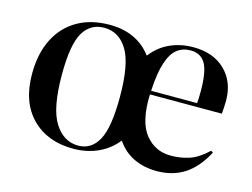

<svg xmlns="http://www.w3.org/2000/svg" viewBox="-79 -661 1060 807"><g transform="rotate(15 450.5 -257.5)"><path d="M293 14Q180 14 112.5 -54.5Q45 -123 45 -245Q45 -334 77 -397.5Q109 -461 168 -495Q227 -529 308 -529Q427 -529 491 -444Q524 -487 570.5 -508Q617 -529 672 -529Q759 -529 810.5 -479Q862 -429 862 -346Q862 -331 861 -318Q860 -305 859 -290H546Q542 -171 585 -117.5Q628 -64 696 -64Q739 -64 777 -76.5Q815 -89 856 -128L865 -122Q827 -51 776 -18.5Q725 14 656 14Q601 14 556.5 -7Q512 -28 482 -72Q449 -30 400 -8Q351 14 293 14ZM547 -306H747Q748 -317 748.5 -329.5Q749 -342 749 -357Q749 -444 728.5 -478.5Q708 -513 664 -513Q630 -513 605.5 -494Q581 -475 566 -429.5Q551 -384 547 -306ZM310 -4Q367 -4 397 -59Q427 -114 427 -247Q427 -390 390 -450.5Q353 -511 289 -511Q229 -511 198 -458.5Q167 -406 167 -275Q167 -129 206.5 -66.5Q246 -4 310 -4Z"/></g></svg>

Font: Literata 72pt Medium
Style: Regular
Weight: 500
Designer: Latin by Veronika Burian and Jose Scaglione. Greek by Irene Vlachou. Cyrillic by Vera Evstafieva.
Foundry: TypeTogether
Version: Version 3.002